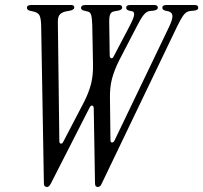

<svg xmlns="http://www.w3.org/2000/svg" viewBox="-20 -740 815 770"><path d="M372 10Q368 10 364.5 7Q361 4 361 -6L356 -304Q356 -315 350 -316.5Q344 -318 339 -308L185 -6Q180 4 176 7Q172 10 168 10Q164 10 160 7Q156 4 156 -6L145 -640Q144 -668 138 -679Q132 -690 113 -694L100 -697Q88 -700 88 -709Q88 -715 93 -717.5Q98 -720 105 -720H265Q278 -720 278 -710Q278 -701 260 -697L248 -695Q231 -692 221.5 -683.5Q212 -675 212 -653L218 -174Q218 -165 224 -164Q230 -163 234 -172L316 -329Q336 -368 345 -403Q354 -438 353 -483L350 -640Q349 -668 345.5 -680Q342 -692 331 -694L318 -697Q305 -700 305 -708Q305 -720 323 -720H457Q470 -720 470 -710Q470 -700 452 -697L440 -695Q427 -693 422.5 -684Q418 -675 418 -653L420 -518Q420 -508 426 -506.5Q432 -505 436 -514L498 -632Q518 -670 518 -682Q518 -694 509 -695L499 -697Q486 -700 486 -709Q486 -720 503 -720H597Q613 -720 613 -710Q613 -699 593 -697L582 -696Q568 -695 556 -680Q544 -665 527 -631L458 -498Q438 -458 429 -423.5Q420 -389 421 -344L423 -178Q423 -169 429 -168.5Q435 -168 439 -176L658 -632Q672 -661 671.5 -676Q671 -691 654 -695L644 -697Q631 -700 631 -709Q631 -720 648 -720H761Q775 -720 775 -709Q775 -698 755 -697L744 -696Q730 -695 719.5 -683.5Q709 -672 689 -631L389 -6Q385 4 380.5 7Q376 10 372 10Z"/></svg>

Font: Instrument Serif
Style: Italic
Weight: 400
Italic angle: -13°
Designer: Rodrigo Fuenzalida
Foundry: fragTYPE
Version: Version 1.000; ttfautohint (v1.8.4.7-5d5b);gftools[0.9.27]